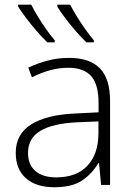

<svg xmlns="http://www.w3.org/2000/svg" viewBox="-20 -786 570 816"><path d="M273.4 -540Q360.8 -540 404.3 -495.8Q447.8 -451.7 447.8 -356V0H409.7L400.9 -92.8H397.9Q371.6 -47.9 329.1 -19Q286.6 9.8 210.4 9.8Q133.8 9.8 90.3 -28.3Q46.9 -66.4 46.9 -136.7Q46.9 -215.8 112.3 -257.1Q177.7 -298.3 300.3 -303.7L398.9 -308.6V-347.2Q398.9 -428.7 366.7 -463.4Q334.5 -498 271.5 -498Q230.5 -498 192.6 -487.5Q154.8 -477.1 115.7 -457.5L100.1 -498.5Q138.2 -516.6 181.9 -528.3Q225.6 -540 273.4 -540ZM398.4 -270 305.7 -266.1Q204.6 -261.2 151.9 -230Q99.1 -198.7 99.1 -136.2Q99.1 -85.9 130.6 -59.1Q162.1 -32.2 218.3 -32.2Q305.7 -32.2 351.8 -82Q397.9 -131.8 398.4 -217.8ZM278.3 -766.1Q289.6 -743.7 306.9 -715.6Q324.2 -687.5 343.5 -660.4Q362.8 -633.3 378.9 -614.3V-606H347.2Q325.7 -626.5 302 -653.8Q278.3 -681.2 257.3 -709Q236.3 -736.8 223.6 -757.8V-766.1ZM112.8 -766.1Q124 -743.7 141.1 -715.6Q158.2 -687.5 177.2 -660.4Q196.3 -633.3 212.9 -614.3V-606H181.2Q159.7 -626.5 136 -653.8Q112.3 -681.2 91.3 -709Q70.3 -736.8 57.1 -757.8V-766.1Z"/></svg>

Font: Open Sans Light
Style: Regular
Weight: 300
Designer: Monotype Design Team
Foundry: Monotype Imaging Inc.
Version: Version 3.000; ttfautohint (v1.8.4)